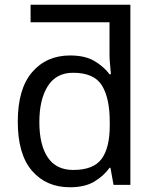

<svg xmlns="http://www.w3.org/2000/svg" viewBox="-20 -780 655 810"><path d="M275 10Q175 10 115 -59.5Q55 -129 55 -267Q55 -405 115.5 -475.5Q176 -546 276 -546Q338 -546 377.5 -523Q417 -500 442 -467H448Q447 -480 444.5 -505.5Q442 -531 442 -546V-686H109V-760H530V0H459L446 -72H442Q418 -38 378 -14Q338 10 275 10ZM289 -63Q374 -63 408.5 -109.5Q443 -156 443 -250V-266Q443 -366 410 -419.5Q377 -473 288 -473Q217 -473 181.5 -416.5Q146 -360 146 -265Q146 -169 181.5 -116Q217 -63 289 -63Z"/></svg>

Font: Noto IKEA Latin
Style: Regular
Weight: 400
Designer: Monotype Design Team
Foundry: Monotype Imaging Inc.
Version: Version 1.0